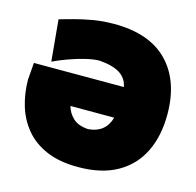

<svg xmlns="http://www.w3.org/2000/svg" viewBox="-108 -841 988 969"><g transform="rotate(15 386.5 -356.5)"><path d="M381 16Q283.5 16 215.2 -13.5Q147 -43 105 -94Q63 -145 43.5 -210Q24 -275 24 -346L31 -434H501Q492.5 -478.5 455.5 -502Q418.5 -525.5 348 -531Q316.5 -530.5 274.5 -520.2Q232.5 -510 190 -494.5Q147.5 -479 114 -463L94 -679Q123 -687 165.5 -698.8Q208 -710.5 260.5 -719.8Q313 -729 372 -729Q557.5 -729 653.2 -630.2Q749 -531.5 749 -356Q749 -244 708 -160.2Q667 -76.5 585.2 -30.2Q503.5 16 381 16ZM381 -182Q470 -188.5 494 -272H265.5Q273.5 -238.5 301 -212Q328.5 -185.5 381 -182Z"/></g></svg>

Font: Commissioner Flair Black
Style: Regular
Weight: 900
Designer: Kostas Bartsokas
Foundry: Kostas Bartsokas
Version: Version 1.000; ttfautohint (v1.8.3)